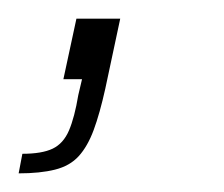

<svg xmlns="http://www.w3.org/2000/svg" viewBox="-56 -85 240 206"><path d="M-36 101 -32 80Q-11 80 0.5 74.5Q12 69 18 55Q24 41 28 17L32 0H12L26 -65H73L57 10Q51 37 44.5 54.5Q38 72 28.5 82.5Q19 93 3 97Q-13 101 -36 101Z"/></svg>

Font: Saira SemiCondensed Thin
Style: Italic
Weight: 250
Width: 4
Italic angle: -12°
Designer: Hector Gatti with collaboration of the Omnibus-Type team
Foundry: Omnibus-Type
Version: Version 1.101